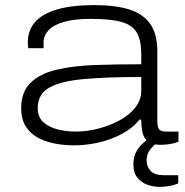

<svg xmlns="http://www.w3.org/2000/svg" viewBox="-20 -558 725 753"><path d="M271 12Q228 12 190 4Q152 -4 123.5 -21Q95 -38 79 -65.5Q63 -93 63 -133Q63 -197 99.5 -233Q136 -269 201.5 -284.5Q267 -300 352.5 -303Q438 -306 534 -306V-345Q534 -400 516.5 -430Q499 -460 456 -472Q413 -484 336 -484Q271 -484 230 -472Q189 -460 170 -439Q151 -418 151 -393V-369H91Q90 -374 89.5 -379Q89 -384 89 -391Q89 -439 117.5 -471.5Q146 -504 204 -521Q262 -538 349 -538Q432 -538 486.5 -521Q541 -504 569 -464.5Q597 -425 597 -356V-82Q597 -60 604 -51Q611 -42 632 -42H680V-2Q662 5 643 7.5Q624 10 610 10Q576 10 560 -3Q544 -16 539 -38.5Q534 -61 534 -89H527Q500 -55 457.5 -32.5Q415 -10 366.5 1Q318 12 271 12ZM276 -42Q323 -42 369 -54.5Q415 -67 452.5 -88Q490 -109 512 -138Q534 -167 534 -202V-256Q401 -256 310 -248Q219 -240 173.5 -214.5Q128 -189 128 -134Q128 -99 150 -79Q172 -59 206 -50.5Q240 -42 276 -42ZM607 175Q582 175 558 166.5Q534 158 518.5 138.5Q503 119 503 87Q503 55 517.5 31.5Q532 8 560 -12H606V-6Q589 5 572 24.5Q555 44 555 71Q555 96 571 112.5Q587 129 622 129H679V161Q665 168 643.5 171.5Q622 175 607 175Z"/></svg>

Font: Archivo Expanded ExtraLight
Style: Regular
Weight: 250
Width: 7
Designer: Hector Gatti
Foundry: Omnibus-Type
Version: Version 2.001